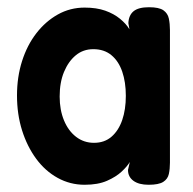

<svg xmlns="http://www.w3.org/2000/svg" viewBox="-20 -503 535 531"><path d="M391 8Q364 8 349 -3Q334 -14 334 -33L339 -55Q332 -43 316.5 -28.5Q301 -14 276 -3Q251 8 214 8Q174 8 139.5 -11Q105 -30 80 -64Q55 -98 41 -142.5Q27 -187 27 -239Q27 -290 41 -334Q55 -378 80.5 -411Q106 -444 140 -463Q174 -482 214 -482Q247 -482 271 -473.5Q295 -465 312 -451Q329 -437 338 -422L335 -439Q336 -461 349.5 -472Q363 -483 392 -483Q420 -483 432 -474.5Q444 -466 447 -451.5Q450 -437 450 -420V-53Q450 -36 447 -22Q444 -8 431.5 0Q419 8 391 8ZM240 -108Q269 -108 288.5 -125Q308 -142 318 -171Q328 -200 328 -238Q328 -276 318 -305Q308 -334 288 -350.5Q268 -367 238 -367Q210 -367 189.5 -350Q169 -333 157 -304Q145 -275 145 -236Q145 -199 157 -170Q169 -141 190.5 -124.5Q212 -108 240 -108Z"/></svg>

Font: Fredoka SemiCondensed Medium
Style: Regular
Weight: 500
Width: 4
Designer: Ben Nathan
Foundry: Milena B. Brandão, Ben Nathan
Version: Version 2.001